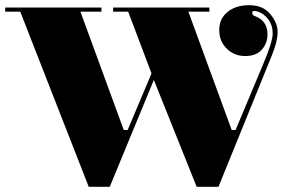

<svg xmlns="http://www.w3.org/2000/svg" viewBox="-20 -729 1090 740"><path d="M0 -684V-700H371V-684H290L457 -228H472L564 -446L474 -684H416V-700H787V-684H706L873 -228H888L994 -481Q1031 -568 1031 -600Q1031 -632 1013.5 -655Q996 -678 972 -685Q964 -687 961 -687Q952 -687 952 -679Q952 -671 960 -668Q1011 -650 1011 -597Q1011 -562 989 -537.5Q967 -513 925 -513Q883 -513 854 -541.5Q825 -570 825 -613.5Q825 -657 857 -683Q889 -709 941 -709Q993 -709 1021.5 -675Q1050 -641 1050 -605.5Q1050 -570 1028 -516L822 -9H738L573 -421L403 -9H322L58 -684Z"/></svg>

Font: Elsie Swash Caps Black
Style: Regular
Weight: 900
Designer: Alejandro Inler
Foundry: Alejandro Inler
Version: 1.003